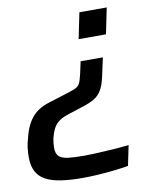

<svg xmlns="http://www.w3.org/2000/svg" viewBox="-87 -570 646 816"><g transform="rotate(-10 236.0 -162.0)"><path d="M203 186Q150 186 110.5 180Q71 174 45 160Q19 146 6 121.5Q-7 97 -7 60Q-7 38 -4.5 18Q-2 -2 4 -20Q11 -51 22 -73.5Q33 -96 47.5 -112Q62 -128 82 -139Q102 -150 127 -157L181 -174Q217 -185 233.5 -191.5Q250 -198 256.5 -210.5Q263 -223 269 -249L281 -304H377L360 -226Q352 -188 339.5 -167Q327 -146 308 -134.5Q289 -123 261 -114L215 -99Q191 -92 174 -85Q157 -78 144.5 -67.5Q132 -57 124 -41Q116 -25 110 -1Q108 10 107 20Q106 30 106 40Q106 65 119 76.5Q132 88 159 91Q186 94 227 94Q243 94 266.5 93Q290 92 316.5 90.5Q343 89 370 87Q397 85 420 82L402 169Q373 174 337 178Q301 182 266 184Q231 186 203 186ZM289 -398 312 -510H430L407 -398Z"/></g></svg>

Font: Saira SemiExpanded Medium
Style: Italic
Weight: 500
Width: 6
Italic angle: -12°
Designer: Hector Gatti with collaboration of the Omnibus-Type team
Foundry: Omnibus-Type
Version: Version 1.101